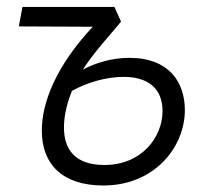

<svg xmlns="http://www.w3.org/2000/svg" viewBox="-20 -538 626 567"><path d="M285.6 9.8C434.1 9.8 525.9 -101.6 525.9 -212.9C525.9 -295.4 479 -367.2 362.3 -367.2C312 -367.2 265.1 -353.5 224.6 -332.5C258.8 -385.3 304.7 -434.1 337.4 -474.1L317.9 -517.6H46.4L35.6 -460L253.9 -459C147 -344.7 103.5 -236.8 103.5 -152.3C103.5 -52.7 164.6 9.8 285.6 9.8ZM192.4 -269.5C237.3 -294.9 294.9 -311 345.2 -311C413.6 -311 460 -279.8 460 -210C460 -134.8 400.4 -50.8 288.1 -50.8C200.2 -50.8 168.9 -98.1 168.9 -161.6C168.9 -189 174.3 -224.1 192.4 -269.5Z"/></svg>

Font: Cascadia Code NF Light
Style: Italic
Weight: 300
Italic angle: -10°
Monospace: yes
Designer: Aaron Bell
Foundry: Saja Typeworks
Version: Version 2404.023